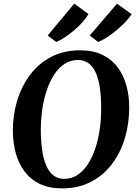

<svg xmlns="http://www.w3.org/2000/svg" viewBox="-20 -1031 758 1061"><path d="M322 10Q250.5 10 199.2 -15Q148 -40 115.2 -84Q82.5 -128 67 -185.2Q51.5 -242.5 51 -306.5Q50.5 -393.5 74.5 -473.5Q98.5 -553.5 145.5 -616.5Q192.5 -679.5 262 -716.2Q331.5 -753 423 -753Q495 -753 546.5 -727.8Q598 -702.5 630.5 -658.5Q663 -614.5 678.5 -558.2Q694 -502 694 -439.5Q694.5 -352 671 -271Q647.5 -190 600.5 -126.8Q553.5 -63.5 483.8 -26.8Q414 10 322 10ZM334.5 -42.5Q374 -42.5 406.5 -63.2Q439 -84 463.8 -121Q488.5 -158 505.5 -207.5Q522.5 -257 531 -315Q539.5 -373 539 -435Q539 -497 531.8 -545.8Q524.5 -594.5 509.2 -629Q494 -663.5 469.5 -681.5Q445 -699.5 410 -699.5Q371 -699.5 338.5 -679Q306 -658.5 281.2 -621.5Q256.5 -584.5 239.5 -535.5Q222.5 -486.5 214 -429.2Q205.5 -372 205.5 -311Q206 -248 213.5 -198.2Q221 -148.5 236.5 -113.8Q252 -79 276.5 -60.8Q301 -42.5 334.5 -42.5ZM243.5 -835 390.5 -1011 469 -953.5Q458 -933.5 437 -909.8Q416 -886 389.8 -863.8Q363.5 -841.5 337.5 -824.2Q311.5 -807 290.5 -799ZM476 -835 626.5 -1010.5 707.5 -952.5Q694.5 -932.5 672.5 -909.2Q650.5 -886 623.8 -863.8Q597 -841.5 570.2 -824.2Q543.5 -807 522 -799Z"/></svg>

Font: Merriweather 36pt
Style: Bold Italic
Weight: 700
Italic angle: -7.8°
Version: Version 2.101